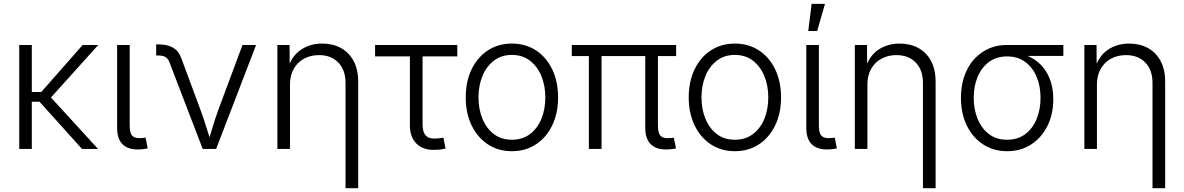

<svg xmlns="http://www.w3.org/2000/svg" viewBox="-20 -775 6163 999"><path d="M145.5 -541V0H80.1V-541ZM491.2 -541 225.1 -245.6H118.7V-296.4H194.8L410.2 -541ZM406.7 0 182.1 -249.5 221.7 -293.5 490.2 0Z M707.5 2.4Q649.4 5.4 619.4 -22.7Q589.4 -50.8 589.4 -108.9V-541H654.8V-122.1Q654.8 -82 668.7 -68.1Q682.6 -54.2 713.9 -56.6Q723.1 -57.1 727.8 -57.6Q732.4 -58.1 737.3 -59.1L748.5 -2.9Q740.7 -1 729.7 0.5Q718.8 2 707.5 2.4Z M1034.7 0 861.8 -450.7Q854 -470.7 840.6 -478.5Q827.1 -486.3 804.2 -486.3H792.5V-543.9H806.2Q851.1 -543.9 880.1 -527.3Q909.2 -510.7 922.4 -474.6L1023.4 -202.6Q1040 -157.7 1053.5 -113.3Q1066.9 -68.8 1081.1 -26.4H1059.1Q1073.2 -68.8 1086.4 -113.5Q1099.6 -158.2 1115.7 -202.6L1241.7 -541H1312.5L1104.5 0Z M1488.8 -335.4V0H1423.3V-541H1486.8L1487.3 -414.6H1475.6Q1498.5 -484.9 1546.4 -516.6Q1594.2 -548.3 1656.2 -548.3Q1711.4 -548.3 1753.7 -525.4Q1795.9 -502.4 1819.8 -458Q1843.8 -413.6 1843.8 -348.6V204.1H1777.8V-343.8Q1777.8 -411.1 1740.2 -449.7Q1702.6 -488.3 1639.6 -488.3Q1597.2 -488.3 1563 -470.2Q1528.8 -452.1 1508.8 -417.7Q1488.8 -383.3 1488.8 -335.4Z M2249 4.4Q2184.6 8.3 2148.7 -25.9Q2112.8 -60.1 2112.8 -122.1V-481.4H1931.6V-541H2359.4V-481.4H2178.7V-127Q2178.7 -87.4 2196 -69.3Q2213.4 -51.3 2250 -54.2Q2257.8 -54.7 2268.1 -55.9Q2278.3 -57.1 2287.1 -58.6L2298.3 -2Q2288.6 0.5 2275.4 2.4Q2262.2 4.4 2249 4.4Z M2643.1 11.7Q2572.8 11.7 2518.6 -23.9Q2464.4 -59.6 2433.8 -122.8Q2403.3 -186 2403.3 -268.1Q2403.3 -351.1 2433.8 -414.3Q2464.4 -477.5 2518.6 -512.9Q2572.8 -548.3 2643.1 -548.3Q2714.4 -548.3 2768.6 -512.9Q2822.8 -477.5 2853.3 -414.1Q2883.8 -350.6 2883.8 -268.1Q2883.8 -186 2853.3 -122.8Q2822.8 -59.6 2768.6 -23.9Q2714.4 11.7 2643.1 11.7ZM2643.1 -47.9Q2698.7 -47.9 2737.8 -77.6Q2776.9 -107.4 2797.1 -157.2Q2817.4 -207 2817.4 -268.1Q2817.4 -329.1 2796.9 -379.2Q2776.4 -429.2 2737.5 -459.2Q2698.7 -489.3 2643.1 -489.3Q2588.4 -489.3 2549.6 -459.2Q2510.7 -429.2 2490.2 -379.4Q2469.7 -329.6 2469.7 -268.1Q2469.7 -207 2490.2 -157.2Q2510.7 -107.4 2549.3 -77.6Q2587.9 -47.9 2643.1 -47.9Z M3455.6 2.4Q3397.9 5.4 3367.7 -22.9Q3337.4 -51.3 3337.4 -108.9V-519.5H3403.3V-122.1Q3403.3 -82 3417.2 -67.9Q3431.2 -53.7 3462.4 -56.6Q3472.2 -56.6 3476.6 -57.1Q3481 -57.6 3485.8 -59.1L3497.6 -2.9Q3489.7 -1 3479 0.5Q3468.3 2 3455.6 2.4ZM3043.9 0V-519.5H3109.9V0ZM2955.1 -483.4V-541H3498V-483.4Z M3803.2 11.7Q3732.9 11.7 3678.7 -23.9Q3624.5 -59.6 3594 -122.8Q3563.5 -186 3563.5 -268.1Q3563.5 -351.1 3594 -414.3Q3624.5 -477.5 3678.7 -512.9Q3732.9 -548.3 3803.2 -548.3Q3874.5 -548.3 3928.7 -512.9Q3982.9 -477.5 4013.4 -414.1Q4043.9 -350.6 4043.9 -268.1Q4043.9 -186 4013.4 -122.8Q3982.9 -59.6 3928.7 -23.9Q3874.5 11.7 3803.2 11.7ZM3803.2 -47.9Q3858.9 -47.9 3897.9 -77.6Q3937 -107.4 3957.3 -157.2Q3977.5 -207 3977.5 -268.1Q3977.5 -329.1 3957 -379.2Q3936.5 -429.2 3897.7 -459.2Q3858.9 -489.3 3803.2 -489.3Q3748.5 -489.3 3709.7 -459.2Q3670.9 -429.2 3650.4 -379.4Q3629.9 -329.6 3629.9 -268.1Q3629.9 -207 3650.4 -157.2Q3670.9 -107.4 3709.5 -77.6Q3748 -47.9 3803.2 -47.9Z M4293.5 2.4Q4235.4 5.4 4205.3 -22.7Q4175.3 -50.8 4175.3 -108.9V-541H4240.7V-122.1Q4240.7 -82 4254.6 -68.1Q4268.6 -54.2 4299.8 -56.6Q4309.1 -57.1 4313.7 -57.6Q4318.4 -58.1 4323.2 -59.1L4334.5 -2.9Q4326.7 -1 4315.7 0.5Q4304.7 2 4293.5 2.4ZM4185.5 -613.8 4203.1 -754.9H4272.5L4231.9 -613.8Z M4493.2 -335.4V0H4427.7V-541H4491.2L4491.7 -414.6H4480Q4502.9 -484.9 4550.8 -516.6Q4598.6 -548.3 4660.6 -548.3Q4715.8 -548.3 4758.1 -525.4Q4800.3 -502.4 4824.2 -458Q4848.1 -413.6 4848.1 -348.6V204.1H4782.2V-343.8Q4782.2 -411.1 4744.6 -449.7Q4707 -488.3 4644 -488.3Q4601.6 -488.3 4567.4 -470.2Q4533.2 -452.1 4513.2 -417.7Q4493.2 -383.3 4493.2 -335.4Z M5219.7 11.7Q5149.4 11.7 5095 -23.9Q5040.5 -59.6 5010.3 -122.1Q4980 -184.6 4980 -266.1Q4980 -348.1 5010.5 -409.9Q5041 -471.7 5095.2 -506.3Q5149.4 -541 5219.7 -541H5512.7V-483.9H5286.1L5219.7 -481.4Q5165 -481.4 5126.2 -452.9Q5087.4 -424.3 5066.9 -375.7Q5046.4 -327.1 5046.4 -266.1Q5046.4 -205.6 5066.9 -156Q5087.4 -106.4 5126 -77.1Q5164.6 -47.9 5219.7 -47.9Q5275.4 -47.9 5314.5 -77.1Q5353.5 -106.4 5373.8 -156Q5394 -205.6 5394 -266.1Q5394 -327.1 5373.5 -375.7Q5353 -424.3 5314.2 -452.9Q5275.4 -481.4 5219.7 -481.4V-504.4Q5272.5 -504.4 5316.4 -488.3Q5360.4 -472.2 5392.6 -440.7Q5424.8 -409.2 5442.6 -363.5Q5460.4 -317.9 5460.4 -258.8Q5460.4 -180.7 5429.9 -119.6Q5399.4 -58.6 5345.2 -23.4Q5291 11.7 5219.7 11.7Z M5687.5 -335.4V0H5622.1V-541H5685.5L5686 -414.6H5674.3Q5697.3 -484.9 5745.1 -516.6Q5793 -548.3 5855 -548.3Q5910.2 -548.3 5952.4 -525.4Q5994.6 -502.4 6018.6 -458Q6042.5 -413.6 6042.5 -348.6V204.1H5976.6V-343.8Q5976.6 -411.1 5939 -449.7Q5901.4 -488.3 5838.4 -488.3Q5795.9 -488.3 5761.7 -470.2Q5727.5 -452.1 5707.5 -417.7Q5687.5 -383.3 5687.5 -335.4Z"/></svg>

Font: Inter 17pt Light
Style: Regular
Weight: 300
Version: Version 4.001;git-66647c0bb